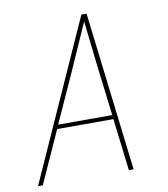

<svg xmlns="http://www.w3.org/2000/svg" viewBox="-82 -805 765 874"><g transform="rotate(-10 300.0 -367.5)"><path d="M23 0 353 -735H377L465 0H443L414 -241H154L45 0ZM162 -260H412L384 -490Q378 -543 372 -596Q366 -649 360 -702Q336 -649 313 -596Q290 -543 266 -490Z"/></g></svg>

Font: Iosevka Thin Extended
Style: Italic
Weight: 100
Width: 7
Italic angle: -9°
Monospace: yes
Designer: Belleve Invis
Foundry: Belleve Invis
Version: Version 32.5.0; ttfautohint (v1.8.4)